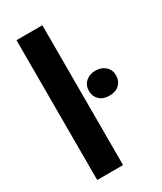

<svg xmlns="http://www.w3.org/2000/svg" viewBox="-190 -821 754 892"><g transform="rotate(-30 187.5 -375.0)"><path d="M195.3 0H56.6V-750H195.3ZM249.5 -329.1Q230 -347.7 230 -377.4Q230 -407.2 250.5 -425.8Q271 -444.3 302.7 -444.3Q334.5 -444.3 355 -425.8Q375.5 -407.2 375.5 -377.4Q375.5 -347.7 356 -329.1Q336.4 -310.5 302.7 -310.5Q269 -310.5 249.5 -329.1Z"/></g></svg>

Font: RobotoCondensed-Bold
Style: Bold
Weight: 700
Designer: Google
Version: Version 2.001240; 2014